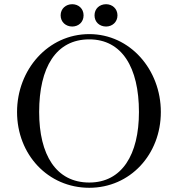

<svg xmlns="http://www.w3.org/2000/svg" viewBox="-20 -877 846 912"><path d="M404 15C598 15 744 -143 744 -345C744 -546 598 -715 404 -715C208 -715 61 -546 61 -345C61 -143 208 15 404 15ZM404 -10C246 -10 166 -142 166 -345C166 -557 246 -690 404 -690C559 -690 640 -557 640 -345C640 -142 559 -10 404 -10ZM323 -751C353 -751 377 -772 377 -804C377 -836 353 -857 323 -857C293 -857 268 -836 268 -804C268 -772 293 -751 323 -751ZM484 -751C513 -751 538 -772 538 -804C538 -836 513 -857 484 -857C453 -857 429 -836 429 -804C429 -772 453 -751 484 -751Z"/></svg>

Font: Sprat
Style: Regular
Weight: 400
Designer: Ethan Nakache
Foundry: Collletttivo
Version: Version 2.000;Glyphs 3.2 (3217)